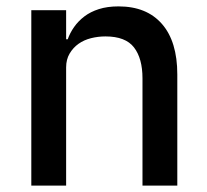

<svg xmlns="http://www.w3.org/2000/svg" viewBox="-20 -581 648 601"><path d="M78 -549H187V-458H192Q199 -478 212 -496.5Q225 -515 244 -529.5Q263 -544 289.5 -552.5Q316 -561 351 -561Q439 -561 487 -506Q535 -451 535 -348V0H426V-336Q426 -398 399.5 -432.5Q373 -467 310 -467Q287 -467 265 -461.5Q243 -456 226 -444Q209 -432 198 -413.5Q187 -395 187 -370V0H78Z"/></svg>

Font: IBM Plex Thai Medium
Style: Regular
Weight: 500
Designer: Mike Abbink, Paul van der Laan, Pieter van Rosmalen, Ben Mitchell, Mark Frömberg
Foundry: Bold Monday
Version: Version 1.0